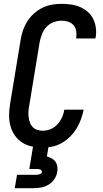

<svg xmlns="http://www.w3.org/2000/svg" viewBox="-20 -763 540 1003"><path d="M203 8Q174 8 146 2Q118 -4 95 -19Q72 -34 56.5 -57Q41 -80 34 -107Q27 -134 27.5 -163Q28 -192 33 -222L88 -556Q92 -581 100.5 -605.5Q109 -630 123.5 -652.5Q138 -675 158 -693Q178 -711 202 -722.5Q226 -734 251 -738.5Q276 -743 301 -743Q326 -743 351 -739.5Q376 -736 398 -726.5Q420 -717 438 -701.5Q456 -686 466.5 -665Q477 -644 480.5 -619Q484 -594 480 -569Q479 -567 479 -565.5Q479 -564 478 -562H378Q378 -563 378 -563.5Q378 -564 378 -565Q381 -583 378 -601Q375 -619 364 -631.5Q353 -644 336 -649.5Q319 -655 301 -655Q280 -655 258.5 -646.5Q237 -638 222 -621.5Q207 -605 199 -584Q191 -563 187 -542L132 -207Q129 -193 128.5 -178Q128 -163 130 -148.5Q132 -134 137 -121Q142 -108 151.5 -98.5Q161 -89 175 -84.5Q189 -80 203 -80Q224 -80 244.5 -88.5Q265 -97 280 -113.5Q295 -130 304 -149.5Q313 -169 316 -190H417Q412 -165 403 -140Q394 -115 380 -92Q366 -69 346.5 -49.5Q327 -30 303.5 -16.5Q280 -3 254.5 2.5Q229 8 203 8ZM57 220 69 150H169Q173 150 177.5 149.5Q182 149 186.5 147.5Q191 146 194.5 143Q198 140 199 135Q199 131 196.5 127.5Q194 124 190.5 122.5Q187 121 182.5 120.5Q178 120 174 120H133L153 0H234L225 54Q238 58 250 64.5Q262 71 269.5 81.5Q277 92 279.5 106Q282 120 279 135Q276 154 264.5 172Q253 190 235 201Q217 212 197 216Q177 220 157 220Z"/></svg>

Font: Iosevka Curly Semibold Oblique
Style: Regular
Weight: 600
Italic angle: -9°
Monospace: yes
Designer: Belleve Invis
Foundry: Belleve Invis
Version: Version 11.1.0; ttfautohint (v1.8.3)